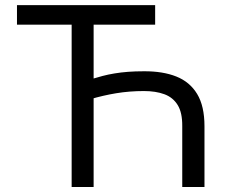

<svg xmlns="http://www.w3.org/2000/svg" viewBox="-20 -748 933 768"><path d="M600.6 -727.5V-649.4H47.9V-727.5ZM797.9 0H709V-243.2Q709.5 -297.4 690.7 -327.9Q671.9 -358.4 637.5 -371.1Q603 -383.8 555.7 -383.8Q526.4 -383.8 498.8 -381.6Q471.2 -379.4 444.6 -375Q418 -370.6 392.6 -364.7Q367.2 -358.9 342.8 -351.6V-430.7Q366.7 -438 389.9 -444.1Q413.1 -450.2 438.2 -454.3Q463.4 -458.5 491.9 -460.7Q520.5 -462.9 555.7 -462.9Q631.3 -463.4 685.3 -441.9Q739.3 -420.4 768.6 -372.1Q797.9 -323.7 797.9 -243.2ZM354.5 0H266.6V-727.5H354.5Z"/></svg>

Font: Inter V
Style: 
Weight: 400
Designer: Rasmus Andersson
Foundry: rsms
Version: Version 4.000;git-a3f224843